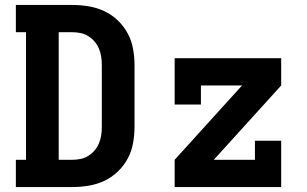

<svg xmlns="http://www.w3.org/2000/svg" viewBox="-20 -755 1240 775"><path d="M44 0V-110H85V-625H44V-735H272Q305 -735 338 -729.5Q371 -724 401 -710Q431 -696 455.5 -672.5Q480 -649 495.5 -620Q511 -591 517 -558Q523 -525 523 -492V-243Q523 -210 517 -177Q511 -144 495.5 -115Q480 -86 455.5 -62.5Q431 -39 401 -25Q371 -11 338 -5.5Q305 0 272 0ZM217 -110H272Q289 -110 305.5 -113.5Q322 -117 336.5 -126Q351 -135 362 -148Q373 -161 379.5 -176.5Q386 -192 388.5 -209Q391 -226 391 -243V-492Q391 -509 388.5 -526Q386 -543 379.5 -558.5Q373 -574 362 -587Q351 -600 336.5 -609Q322 -618 305.5 -621.5Q289 -625 272 -625H217ZM685 0V-110L957 -410H791V-333H685V-520H1115V-410L843 -110H1009V-187H1115V0Z"/></svg>

Font: Iosevka Etoile Extrabold
Style: Regular
Weight: 800
Designer: Belleve Invis
Foundry: Belleve Invis
Version: Version 22.1.2; ttfautohint (v1.8.4)